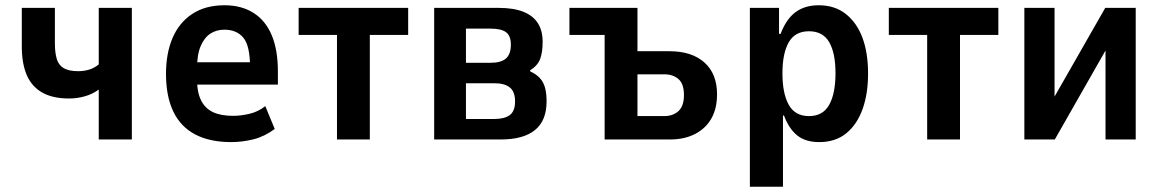

<svg xmlns="http://www.w3.org/2000/svg" viewBox="-20 -531 4419 731"><path d="M356 0V-190Q333 -173 303.5 -164.5Q274 -156 243 -156Q181 -156 141 -178.5Q101 -201 82 -245Q63 -289 63 -354V-501H189V-366Q189 -331 196 -307Q203 -283 222.5 -271.5Q242 -260 278 -260Q301 -260 321 -266.5Q341 -273 356 -286V-501H482V0Z M860 10Q779 10 723.5 -19Q668 -48 640 -106Q612 -164 612 -250Q612 -328 637 -386.5Q662 -445 712 -478Q762 -511 835 -511Q899 -511 945 -482Q991 -453 1014.5 -397Q1038 -341 1038 -259V-209H712V-294H945L932 -274Q932 -357 906.5 -387.5Q881 -418 834 -418Q804 -418 781 -403Q758 -388 744 -355.5Q730 -323 730 -267V-232Q730 -180 745.5 -149Q761 -118 791 -104Q821 -90 867 -90Q898 -90 931 -98Q964 -106 990 -127L1026 -40Q987 -11 944.5 -0.5Q902 10 860 10Z M1263 0V-398H1117V-501H1534V-398H1388V0Z M1633 0V-501H1878Q1936 -501 1973 -486Q2010 -471 2028 -442.5Q2046 -414 2046 -372Q2046 -332 2036.5 -306.5Q2027 -281 1998 -263L1999 -259Q2023 -248 2036.5 -232.5Q2050 -217 2055.5 -195.5Q2061 -174 2061 -145Q2061 -72 2017 -36Q1973 0 1887 0ZM1754 -78H1862Q1901 -78 1921 -93Q1941 -108 1941 -145Q1941 -182 1921 -198Q1901 -214 1863 -214H1754ZM1754 -292H1849Q1888 -292 1906.5 -308.5Q1925 -325 1925 -361Q1925 -395 1906.5 -408.5Q1888 -422 1848 -422H1754Z M2282 0V-398H2148V-501H2407V-336H2529Q2614 -336 2662 -293Q2710 -250 2710 -172Q2710 -118 2688.5 -80Q2667 -42 2626.5 -21Q2586 0 2531 0ZM2407 -89H2509Q2542 -89 2563 -108Q2584 -127 2584 -169Q2584 -212 2563 -230Q2542 -248 2510 -248H2407Z M2835 180V-501H2946V-402H2952Q2973 -458 3008.5 -484.5Q3044 -511 3097 -511Q3158 -511 3200 -478Q3242 -445 3263.5 -387.5Q3285 -330 3285 -251Q3285 -174 3264 -115.5Q3243 -57 3202 -23.5Q3161 10 3099 10Q3046 10 3014.5 -16Q2983 -42 2965 -91H2961V180ZM3060 -89Q3113 -89 3137 -132Q3161 -175 3161 -252Q3161 -329 3137 -370.5Q3113 -412 3060 -412Q3007 -412 2983 -370Q2959 -328 2959 -252Q2959 -175 2983 -132Q3007 -89 3060 -89Z M3510 0V-398H3364V-501H3781V-398H3635V0Z M3880 0V-501H3995V-137H3980L4188 -501H4304V0H4189V-365H4204L3996 0Z"/></svg>

Font: Nunito Sans 7pt Condensed
Style: Bold
Weight: 700
Width: 3
Designer: Vernon Adams
Foundry: Vernon Adams
Version: Version 3.101;gftools[0.9.27]